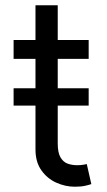

<svg xmlns="http://www.w3.org/2000/svg" viewBox="-20 -696 404 723"><path d="M31.2 -298.3V-363.6H313.9V-298.3ZM313.9 -545.5V-474.4H31.2V-545.5ZM113.6 -676.1H197.4V-156.2Q197.4 -120.7 207.9 -103.2Q218.4 -85.6 234.9 -79.7Q251.4 -73.9 269.9 -73.9Q283.7 -73.9 292.6 -75.5Q301.5 -77.1 306.8 -78.1L323.9 -2.8Q315.3 0.4 300.1 3.7Q284.8 7.1 261.4 7.1Q225.9 7.1 191.9 -8.2Q158 -23.4 135.8 -54.7Q113.6 -85.9 113.6 -133.5Z"/></svg>

Font: InterMG
Style: Regular
Weight: 400
Designer: Rasmus Andersson
Foundry: rsms
Version: Version 3.019;December 26, 2023;FontCreator 15.0.0.2955 64-b